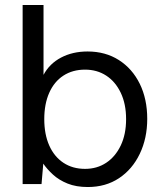

<svg xmlns="http://www.w3.org/2000/svg" viewBox="-20 -740 663 772"><path d="M333 12Q286 12 251.5 -2Q217 -16 193 -38Q169 -60 154 -82L147 0H71V-720H155V-439Q179 -484 225.5 -508.5Q272 -533 332 -533Q404 -533 458 -498.5Q512 -464 542 -403Q572 -342 572 -262Q572 -184 542 -121.5Q512 -59 458.5 -23.5Q405 12 333 12ZM322 -61Q370 -61 407 -85.5Q444 -110 465.5 -155Q487 -200 487 -261Q487 -322 465.5 -367Q444 -412 407 -436Q370 -460 322 -460Q272 -460 235 -436Q198 -412 178 -367Q158 -322 158 -261Q158 -200 178 -155Q198 -110 235 -85.5Q272 -61 322 -61Z"/></svg>

Font: DM Sans 10pt
Style: Regular
Weight: 400
Version: Version 4.004;gftools[0.9.30]